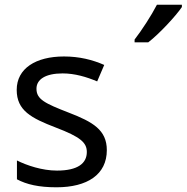

<svg xmlns="http://www.w3.org/2000/svg" viewBox="-20 -786 793 816"><path d="M753 -756V-766H647C624 -721 581 -655 552 -618V-606H610C657 -642 728 -719 753 -756ZM220 10C351 10 434 -44 434 -148C434 -234 374 -268 273 -307C170 -347 135 -364 135 -409C135 -449 174 -474 246 -474C298 -474 348 -459 393 -440L423 -510C373 -532 317 -546 252 -546C132 -546 51 -495 51 -404C51 -316 113 -284 217 -244C322 -204 349 -180 349 -140C349 -92 311 -61 222 -61C159 -61 94 -83 52 -104V-24C93 -2 145 10 220 10Z"/></svg>

Font: Noto Sans Math
Style: Regular
Weight: 400
Designer: Monotype Design Team, Delve Withrington, Jeff Kellem
Foundry: Monotype Imaging Inc., Delve Fonts LLC
Version: Version 3.000